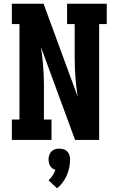

<svg xmlns="http://www.w3.org/2000/svg" viewBox="-20 -755 640 1036"><path d="M44 0V-110H85V-625H44V-735H215L399 -234Q391 -286 387 -337.5Q383 -389 383 -441V-625H342V-735H556V-625H515V0H385L201 -501Q209 -449 213 -397.5Q217 -346 217 -294V-110H258V0ZM288 261 242 218Q255 206 264 191.5Q273 177 279 161Q270 159 262.5 153.5Q255 148 250.5 140Q246 132 244 123.5Q242 115 242 105Q242 94 245.5 82.5Q249 71 257 62.5Q265 54 276.5 50.5Q288 47 300 47Q312 47 323.5 50.5Q335 54 343 62.5Q351 71 354.5 82.5Q358 94 358 105Q358 128 353.5 149.5Q349 171 340.5 191Q332 211 318.5 229Q305 247 288 261Z"/></svg>

Font: Iosevka HT Extrabold Extended
Style: Regular
Weight: 800
Width: 7
Monospace: yes
Designer: Belleve Invis
Foundry: Belleve Invis
Version: Version 32.3.0; ttfautohint (v1.8.4)